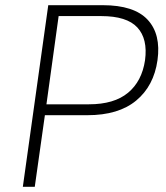

<svg xmlns="http://www.w3.org/2000/svg" viewBox="-20 -720 640 740"><path d="M166 -700H376Q497 -700 549 -644Q601 -588 587 -488Q573 -389 505 -332.5Q437 -276 317 -276H153L114 0H68ZM206 -658 159 -318H323Q420 -318 473.5 -362.5Q527 -407 539 -488Q550 -570 509.5 -614Q469 -658 370 -658Z"/></svg>

Font: Retni Sans Light
Style: Italic
Weight: 300
Italic angle: -8°
Designer: Vitaly Kuzmin
Foundry: ParaType Ltd.
Version: Version 1.00;June 10, 2019;FontCreator 11.5.0.2425 64-bit; t